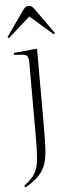

<svg xmlns="http://www.w3.org/2000/svg" viewBox="-64 -784 396 1054"><g transform="rotate(-5 133.5 -257.5)"><path d="M32 238 26 229Q53 208 70 189.5Q87 171 96.5 146.5Q106 122 109.5 83Q113 44 113 -17V-427Q113 -465 107 -476.5Q101 -488 80 -489L32 -493L33 -503L158 -515L162 -511V-90Q162 -21 160 29Q158 79 147 115.5Q136 152 109 181Q82 210 32 238ZM13 -586 6 -593 107 -736Q119 -753 136 -753Q143 -753 150 -750Q157 -747 167 -733L267 -593L260 -586L135 -695Z"/></g></svg>

Font: Literata 72pt ExtraLight
Style: Regular
Weight: 200
Designer: Latin by Veronika Burian and Jose Scaglione. Greek by Irene Vlachou. Cyrillic by Vera Evstafieva.
Foundry: TypeTogether
Version: Version 3.002